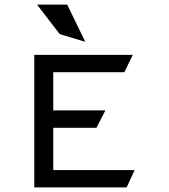

<svg xmlns="http://www.w3.org/2000/svg" viewBox="-20 -820 739 840"><path d="M274 -800H142L241 -671L353 -637ZM213 -504H524L561 -580H130V0H534L569 -76H213V-261H402L441 -337H213Z"/></svg>

Font: Charger Monospace
Style: Regular
Weight: 400
Designer: Jasper
Foundry: Cannot Into Space Fonts
Version: Version 0.980